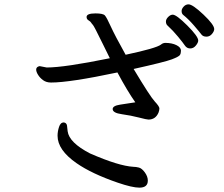

<svg xmlns="http://www.w3.org/2000/svg" viewBox="-20 -822 1040 891"><path d="M627 48.8Q593.8 48.8 526.9 25.9Q404.8 -16.1 335 -64.9Q247.1 -126 247.1 -191.9Q247.1 -211.9 253.9 -232.9Q260.7 -253.9 275.9 -253.9Q289.1 -252 291 -239Q293 -226.1 293.9 -212.9Q300.8 -160.2 397.9 -109.9Q530.8 -51.8 599.1 -47.9Q610.8 -47.9 624.5 -44.4Q638.2 -41 652.1 -22Q666 -2.9 666 16.1Q666 48.8 627 48.8ZM862.8 -597.2Q847.2 -597.2 838.1 -610.6Q829.1 -624 805.9 -652.1Q782.7 -680.2 758.8 -702.1Q750 -709 750 -722.2Q750 -732.9 760.5 -743.4Q771 -753.9 781.7 -753.9Q798.8 -753.9 849.4 -703.4Q899.9 -652.8 899.9 -633.8Q899.9 -624 888.9 -610.6Q877.9 -597.2 862.8 -597.2ZM668.9 -267.1Q661.1 -267.1 624.5 -276.6Q587.9 -286.1 545.4 -292Q502.9 -297.9 502.9 -315.9Q502.9 -331.1 537.4 -336.4Q571.8 -341.8 607.9 -347.2Q570.8 -399.9 524.9 -485.8Q303.7 -439 216.8 -439Q194.8 -439 179.9 -450Q165 -460.9 156.5 -474.9Q147.9 -488.8 147.9 -499Q147.9 -512.2 164.1 -515.1L196.8 -508.8Q278.8 -508.8 489.7 -551.8L458 -616.2Q417 -700.2 411.4 -706.1Q405.8 -711.9 402.8 -717Q399.9 -722.2 390.9 -727.5Q381.8 -732.9 381.8 -743.2Q381.8 -759.8 422.9 -759.8Q458 -759.8 466.6 -750.5Q475.1 -741.2 494.1 -699.2Q513.2 -657.2 563 -567.9Q705.1 -598.1 727.1 -615.2Q734.9 -622.1 746.1 -623Q777.8 -623 798.8 -612.5Q819.8 -602.1 819.8 -586.9Q819.8 -574.2 814.9 -566.7Q810.1 -559.1 777.6 -546.6Q745.1 -534.2 600.1 -502Q676.8 -374 698.2 -351.1Q719.7 -328.1 719.7 -318.8Q719.7 -311 715.8 -299.8Q702.1 -267.1 668.9 -267.1ZM938 -651.9Q921.9 -651.9 914.3 -662.4Q906.7 -672.9 880.4 -703.4Q854 -733.9 830.1 -752.9Q822.8 -758.8 822.8 -771Q822.8 -780.8 832.3 -791.3Q841.8 -801.8 855 -801.8Q874 -801.8 924.1 -754.4Q974.1 -707 974.1 -687Q974.1 -676.8 963.6 -664.3Q953.1 -651.9 938 -651.9Z"/></svg>

Font: LXGW WenKai GB Screen
Style: Regular
Weight: 400
Designer: LXGW / Fontworks Inc.
Foundry: LXGW / Fontworks Inc.
Version: Version 1.321;February 19, 2024;FontCreator 14.0.0.2901 64-b